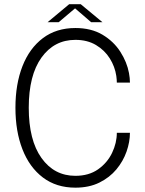

<svg xmlns="http://www.w3.org/2000/svg" viewBox="-20 -878 688 908"><path d="M594.5 -250Q594.5 -207 578.5 -161.2Q562.5 -115.5 530.5 -77Q498.5 -38.5 450 -14.5Q401.5 9.5 336.5 9.5Q246.5 9.5 183 -38.5Q119.5 -86.5 86.2 -171.8Q53 -257 53 -368.5Q53 -480 86.2 -565Q119.5 -650 183 -697.8Q246.5 -745.5 336.5 -745.5Q411.5 -745.5 464.8 -713.8Q518 -682 549.2 -633Q580.5 -584 590 -532.5Q594.5 -508.5 594.5 -487.5H532.5Q532.5 -501 530 -519Q523.5 -563 499.2 -601.8Q475 -640.5 434 -665Q393 -689.5 336.5 -689.5Q236.5 -689.5 176.2 -605.8Q116 -522 116 -368.5Q116 -215 176.2 -130.8Q236.5 -46.5 336.5 -46.5Q400 -46.5 443.8 -77.2Q487.5 -108 510 -155Q532.5 -202 532.5 -250ZM205 -773 307 -858H362L464.5 -773H411L335 -838.5L257.5 -773Z"/></svg>

Font: Epilogue Light
Style: Regular
Weight: 300
Designer: Tyler Finck
Foundry: Etcetera Type Co
Version: Version 2.111; ttfautohint (v1.8.3)